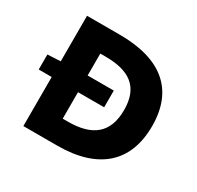

<svg xmlns="http://www.w3.org/2000/svg" viewBox="-142 -820 1013 986"><g transform="rotate(30 364.5 -327.0)"><path d="M263 -291H418V-390H263V-520H294C435 -520 514 -467 514 -330C514 -191 435 -134 294 -134H263ZM107 -384 30 -380V-291H107V0H308C551 0 680 -117 680 -330C680 -543 550 -654 301 -654H107Z"/></g></svg>

Font: Falling Sky
Style: ExBd
Weight: 400
Designer: Paul D. Hunt
Foundry: Adobe Systems Incorporated
Version: Version 1.02